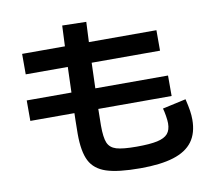

<svg xmlns="http://www.w3.org/2000/svg" viewBox="-86 -872 1110 1001"><g transform="rotate(-10 469.0 -371.0)"><path d="M287.1 -203.1 288.1 -274.4 289.1 -312.5H55.7V-420.9H292.5L296.9 -555.7H74.2V-664.1H300.8L305.7 -773.4L432.6 -770.5L427.7 -664.1H785.2V-555.7H423.3L418.9 -420.9H803.7V-312.5H415.5L414.1 -224.6Q414.1 -161.6 426 -133.1Q438 -104.5 471.7 -94.2Q505.4 -84 579.1 -84Q648.9 -84 688 -92.5Q727.1 -101.1 743.9 -120.8Q760.7 -140.6 760.7 -175.8Q760.7 -190.9 756.8 -215.1Q752.9 -239.3 748 -255.9L872.1 -283.2Q881.3 -244.6 885 -220.2Q888.7 -195.8 888.7 -172.9Q888.7 -102.1 855.7 -57.1Q822.8 -12.2 754.6 9Q686.5 30.3 579.1 30.3Q460.9 30.3 399.2 10Q337.4 -10.3 312.3 -59.6Q287.1 -108.9 287.1 -203.1Z"/></g></svg>

Font: Pretendard JP
Style: Bold
Weight: 700
Designer: Base glyphs from Inter by Rasmus Andersson; Hangeul glyphs from Noto Sans CJK(Source Han Sans) by Jang Soo-young and Kan
Foundry: Kil Hyung-jin
Version: Version 1.309